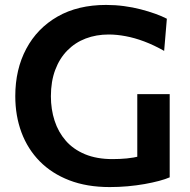

<svg xmlns="http://www.w3.org/2000/svg" viewBox="-20 -747 770 779"><path d="M425 12Q332.5 12 261.2 -15.5Q190 -43 141.2 -92.5Q92.5 -142 67.2 -209.5Q42 -277 42 -357Q42 -465.5 86.5 -549Q131 -632.5 213.5 -679.8Q296 -727 410.5 -727Q448 -727 483.5 -722.2Q519 -717.5 550.8 -709.2Q582.5 -701 609.8 -691.2Q637 -681.5 657 -671L646 -540.5Q604.5 -564 565.2 -578.8Q526 -593.5 489.8 -600.2Q453.5 -607 421 -607Q370.5 -607 327.8 -590.8Q285 -574.5 253.2 -542.2Q221.5 -510 204 -463.2Q186.5 -416.5 186.5 -356.5Q186.5 -303.5 201.5 -257.2Q216.5 -211 247 -176Q277.5 -141 325 -121.2Q372.5 -101.5 436.5 -101.5Q466.5 -101.5 494.5 -104.2Q522.5 -107 549 -113.5Q575.5 -120 601 -129.8Q626.5 -139.5 652 -153.5L668.5 -27.5Q651.5 -20 625.2 -13Q599 -6 566.5 -0.2Q534 5.5 498 8.8Q462 12 425 12ZM537 -25Q537 -79.5 537 -120.8Q537 -162 537 -203.5Q537 -252 537 -289.2Q537 -326.5 537 -365H668.5Q668.5 -326.5 668.5 -289.2Q668.5 -252 668.5 -203.5Q668.5 -162 668.5 -121.2Q668.5 -80.5 668.5 -27.5Z"/></svg>

Font: Commissioner Thin SemiBold
Style: Regular
Weight: 600
Version: Version 1.000